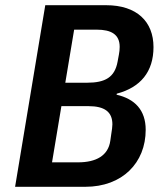

<svg xmlns="http://www.w3.org/2000/svg" viewBox="-20 -718 640 738"><path d="M38 0H308C450 0 540 -92 540 -219C540 -295 498 -338 428 -354L429 -358C520 -382 570 -442 570 -537C570 -635 506 -698 388 -698H154ZM180 -94 216 -310H320C382 -310 412 -288 412 -240C412 -231 410 -217 408 -205L404 -177C396 -120 350 -94 280 -94ZM231 -400 265 -604H352C407 -604 440 -586 440 -538C440 -529 439 -517 437 -508L432 -481C421 -421 385 -400 314 -400Z"/></svg>

Font: IBM Plex Mono SmBld
Style: Italic
Weight: 600
Italic angle: -9.5°
Monospace: yes
Designer: Mike Abbink, Paul van der Laan, Pieter van Rosmalen
Foundry: Bold Monday
Version: Version 2.004